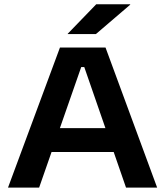

<svg xmlns="http://www.w3.org/2000/svg" viewBox="-20 -856 754 876"><path d="M16.5 0 253.5 -639H461.5L697 0H555L364.5 -550H350.5L158.5 0ZM183.5 -162.5V-271.5H529.5V-162.5ZM419 -836.5H574V-834.5L417.5 -700.5H289V-702Z"/></svg>

Font: AnekLatin_SemiExpandedSemiBold
Style: Regular
Weight: 600
Width: 6
Designer: Yesha Goshar
Foundry: Ek Type
Version: Version 1.003